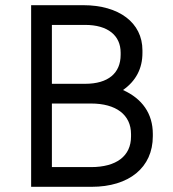

<svg xmlns="http://www.w3.org/2000/svg" viewBox="-20 -720 667 740"><path d="M100 0H333C477 0 569 -74 569 -195V-204C569 -282 528 -340 454 -373C504 -408 529 -456 529 -516V-526C529 -633 438 -700 301 -700H100ZM180 -397V-624H308C396 -624 445 -583 445 -517V-509C445 -438 397 -397 308 -397ZM180 -76V-321H331C427 -321 485 -278 485 -203V-194C485 -118 428 -76 331 -76Z"/></svg>

Font: Fixel Text Regular
Style: Regular
Weight: 400
Width: 4
Designer: AlfaBravo + MacPaw
Foundry: Kyrylo Tkachov, Marchela Mozhyna, Serhii Makarenko, Maria Weinstein, Zakhar Kryvoshyya
Version: Version 1.211